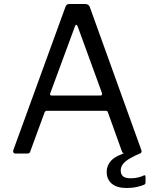

<svg xmlns="http://www.w3.org/2000/svg" viewBox="-20 -762 767 953"><path d="M55.3 0Q49.4 0 46.6 -4.7Q43.7 -9.4 46.1 -16.7L304.8 -727.7Q307.6 -735.3 311.8 -738.7Q316 -742 324.6 -742H402.8Q420.8 -742 425.7 -727.3L681.7 -16.6Q684.2 -11 681.4 -5.5Q678.7 0 672 0H600.7Q588.8 0 585.2 -10.5L515.8 -203.8Q514.5 -208 512.4 -210.1Q510.2 -212.1 504.4 -212.1H212.7Q204.3 -212.1 201.3 -204L129.8 -9.2Q128.6 -4.7 125.2 -2.3Q121.9 0 115.3 0H55.3ZM478.3 -287.9Q489.7 -287.9 485.9 -300.7L365.7 -630.4Q362.3 -639 358.6 -639Q355 -639 351.5 -629.7L229.6 -299.5Q225.3 -287.9 236 -287.9ZM509.5 90.7Q509.5 59.7 531.8 35.2Q554.2 10.8 615.8 -8.1L677.8 -1.6Q626.2 20.1 602.7 39.4Q579.3 58.8 579.3 84.5Q579.3 103.8 591 113.4Q602.7 122.9 629.1 122.9Q650.4 122.9 667 118.4Q683.7 113.9 691.6 109.8Q702.3 104.4 702.3 115V143.8Q702.3 150.7 696 154.6Q684.4 160.1 660.6 165.7Q636.7 171.2 609.4 171.2Q559.8 171.2 534.6 149.5Q509.5 127.8 509.5 90.7Z"/></svg>

Font: Libre Franklin Thin
Style: Regular
Weight: 100
Designer: Pablo Impallari, Rodrigo Fuenzalida, Nhung Nguyen
Foundry: Impallari Type
Version: Version 3.000